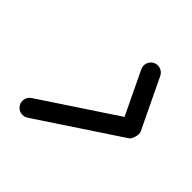

<svg xmlns="http://www.w3.org/2000/svg" viewBox="-117 -453 574 574"><g transform="rotate(45 170.5 -165.5)"><path d="M223 -358.1C208.1 -350.9 201.8 -333 209 -318C234.5 -264.7 260.1 -211.4 285.6 -158C287.8 -153.6 292.4 -164.5 295.6 -175.7C298.7 -187 300.2 -198.7 296.1 -196C210 -139 123.9 -82 37.8 -25C24 -15.9 20.2 2.7 29.3 16.6C38.5 30.4 57.1 34.2 70.9 25C157 -32 243.1 -89 329.3 -146C333.4 -148.7 337 -156 339.2 -163.7C341.3 -171.4 341.9 -179.5 339.8 -184C314.2 -237.3 288.6 -290.6 263.1 -344C255.9 -358.9 238 -365.2 223 -358.1Z"/></g></svg>

Font: FRB American Cursive
Style: Bold Italic
Weight: 700
Italic angle: -25°
Version: Version 2.0;Modular Font Editor K font №1